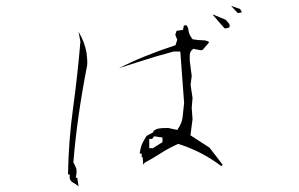

<svg xmlns="http://www.w3.org/2000/svg" viewBox="-20 -700 1040 667"><path d="M244.6 -91.3Q246.1 -98.1 246.1 -103.8Q246.1 -109.4 245.1 -113.8Q242.2 -123 234.9 -136.2Q247.1 -290.5 282.7 -472.7Q283.2 -478 283.2 -481.7Q283.2 -485.4 283 -490Q282.7 -494.6 282.2 -501.7Q281.7 -508.8 280.8 -515.6Q274.4 -553.7 252.9 -589.8L259.3 -555.2Q249.5 -438.5 233.9 -325Q218.3 -211.4 216.3 -96.7V-94.2H222.2V-80.1Q224.6 -70.8 233.4 -65.9Q244.1 -60.1 252.9 -52.7L248.5 -82.5H243.2ZM639.2 -488.8V-507.3Q639.2 -520 648.4 -527.8L651.4 -530.3L675.3 -525.9H683.1L705.6 -551.8V-554.7Q696.3 -560.1 684.6 -560.1Q668.5 -560.1 649.4 -563.5Q644 -569.8 641.6 -574.7Q635.7 -584.5 634.8 -594.7Q633.8 -604.5 627.9 -612.3L618.7 -611.3L615.7 -596.2L593.3 -592.8L588.9 -579.1L595.7 -562L589.8 -543Q477.5 -506.3 393.6 -463.4Q428.7 -474.6 463.9 -485.8Q522.5 -504.9 583 -521H606.4L619.6 -342.8Q616.7 -319.3 614.7 -296.1Q612.8 -272.9 598.6 -252.9L596.2 -248.5L564.5 -255.4Q538.6 -255.4 530.8 -253.4Q522.5 -252 514.6 -246.1L511.2 -239.7L489.3 -228Q480.5 -214.4 474.6 -202.1Q468.8 -189.9 466.3 -172.9L465.3 -166.5H472.2V-153.8H475.6L477.5 -128.9L479.5 -129.4L481.9 -134.3Q510.7 -149.9 539.8 -168.5Q568.8 -187 599.1 -200.2Q679.7 -174.8 744.6 -126L747.6 -124V-123.5L751.5 -124.5L753.4 -127.9L708 -187L641.6 -230L648.9 -286.1L646 -325.2L648.9 -359.4L642.1 -405.3L646 -436.5ZM544.4 -222.2V-206.1L515.6 -188L511.2 -185.1H498.5V-217.3H508.3L515.6 -226.6ZM777.3 -605.5Q777.8 -608.4 777.8 -611.8Q777.8 -615.2 775.4 -618.2Q770 -624.5 764.2 -631.3L719.2 -649.9L719.7 -647.9L758.8 -603L761.7 -601.1Q766.1 -601.6 770.8 -602.8Q775.4 -604 777.3 -605.5ZM782.7 -679.7 805.7 -654.8Q816.4 -655.3 820.3 -657.7L814 -668.9Z"/></svg>

Font: Bakudai
Style: ExtraLight
Weight: 200
Version: Version 1.48